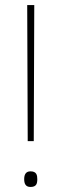

<svg xmlns="http://www.w3.org/2000/svg" viewBox="-20 -734 245 762"><path d="M90 -174H114L116 -714H88ZM101 8C125 8 128 -6 128 -23C128 -39 125 -54 101 -54C81 -54 76 -39 76 -23C76 -6 81 8 101 8Z"/></svg>

Font: Noto Sans Malayalam Condensed Thin
Style: Regular
Weight: 100
Width: 3
Designer: Jelle Bosma - Monotype Design Team
Foundry: Monotype Imaging Inc.
Version: Version 2.104